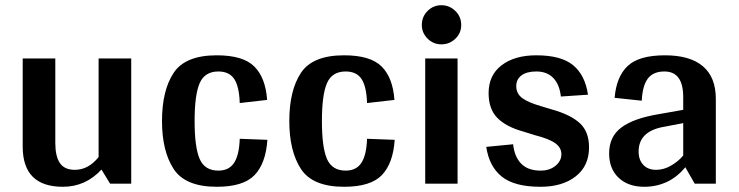

<svg xmlns="http://www.w3.org/2000/svg" viewBox="-20 -704 2831 736"><path d="M483 -480V0H402L369 -54Q308 12 221 12Q67 12 67 -142V-480H192V-156Q192 -105 209.5 -79Q227 -53 267 -53Q319 -53 358 -102V-480Z M817 -50Q858 -50 877.5 -80Q897 -110 899 -172L1005 -168Q999 -78 956 -33Q913 12 811 12Q690 12 645.5 -56.5Q601 -125 601 -240Q601 -357 645.5 -424.5Q690 -492 811 -492Q912 -492 955 -449Q998 -406 1004 -321L899 -309Q897 -372 878 -401Q859 -430 817 -430Q765 -430 745.5 -385.5Q726 -341 726 -240Q726 -139 745.5 -94.5Q765 -50 817 -50Z M1305 -50Q1346 -50 1365.5 -80Q1385 -110 1387 -172L1493 -168Q1487 -78 1444 -33Q1401 12 1299 12Q1178 12 1133.5 -56.5Q1089 -125 1089 -240Q1089 -357 1133.5 -424.5Q1178 -492 1299 -492Q1400 -492 1443 -449Q1486 -406 1492 -321L1387 -309Q1385 -372 1366 -401Q1347 -430 1305 -430Q1253 -430 1233.5 -385.5Q1214 -341 1214 -240Q1214 -139 1233.5 -94.5Q1253 -50 1305 -50Z M1597 -608Q1597 -640 1619 -662Q1641 -684 1672 -684Q1703 -684 1725.5 -662Q1748 -640 1748 -608Q1748 -577 1725.5 -555.5Q1703 -534 1672 -534Q1641 -534 1619 -556Q1597 -578 1597 -608ZM1734 0H1610V-480H1734Z M2238 -139Q2238 -68 2187 -28Q2136 12 2052 12Q1952 12 1903.5 -27Q1855 -66 1844 -141L1947 -151Q1952 -103 1978 -76.5Q2004 -50 2052 -50Q2087 -50 2109.5 -68.5Q2132 -87 2132 -113Q2132 -138 2108.5 -155Q2085 -172 2030 -186L1985 -200Q1920 -218 1886.5 -252Q1853 -286 1853 -347Q1853 -416 1903 -454Q1953 -492 2036 -492Q2131 -492 2177 -454Q2223 -416 2234 -341L2130 -334Q2125 -380 2101 -405Q2077 -430 2036 -430Q1999 -430 1979 -415Q1959 -400 1959 -374Q1959 -345 1982 -328Q2005 -311 2054 -297L2097 -284Q2168 -264 2203 -231.5Q2238 -199 2238 -139Z M2315 -116Q2315 -180 2361.5 -215Q2408 -250 2503 -266L2599 -283V-332Q2599 -430 2527 -430Q2484 -430 2463.5 -403Q2443 -376 2440 -318L2336 -329Q2343 -411 2386.5 -451.5Q2430 -492 2529 -492Q2625 -492 2674.5 -450Q2724 -408 2724 -325V0H2643L2607 -63Q2576 -25 2536 -6.5Q2496 12 2450 12Q2388 12 2351.5 -22.5Q2315 -57 2315 -116ZM2599 -108V-232L2520 -217Q2428 -199 2428 -123Q2428 -91 2446 -72Q2464 -53 2495 -53Q2525 -53 2553 -69.5Q2581 -86 2599 -108Z"/></svg>

Font: Arya
Style: Bold
Weight: 700
Designer: Eduardo Rodriguez Tunni, Modular Infotech
Foundry: Eduardo Rodriguez Tunni, Modular Infotech
Version: Version 1.002